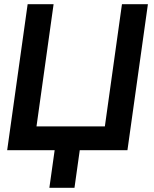

<svg xmlns="http://www.w3.org/2000/svg" viewBox="-20 -712 730 910"><path d="M358 0H584L681 -692H558L477 -113H153L234 -692H111L14 0H239L214 178H333Z"/></svg>

Font: Cantarell
Style: BoldOblique
Weight: 700
Italic angle: -8°
Designer: Dave Crossland
Version: Version 0.024